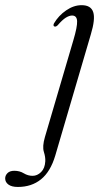

<svg xmlns="http://www.w3.org/2000/svg" viewBox="-146 -473 410 742"><path d="M205 -340 67.5 128.5Q49 190.5 12.5 220Q-24 249.5 -77 249.5Q-101 249.5 -113.5 240.2Q-126 231 -126 216.5Q-126 205 -117 196Q-108 187 -90.5 187Q-70 187 -54 196.8Q-38 206.5 -20 206.5Q-2 206.5 12.8 192Q27.5 177.5 29 150.5Q30 134.5 23.5 113.8Q17 93 27.5 57L137.5 -317.5Q153 -369.5 152 -391.2Q151 -413 132.5 -413Q122 -413 108.5 -404.8Q95 -396.5 76.5 -375Q70 -369 65 -370.5Q58 -372.5 62.5 -382.5Q80.5 -413 109.8 -433Q139 -453 169.5 -453Q205.5 -453 214.2 -426.2Q223 -399.5 205 -340Z"/></svg>

Font: Fraunces 72pt Light
Style: Italic
Weight: 300
Italic angle: -16°
Version: Version 1.000;[b76b70a41]